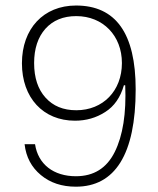

<svg xmlns="http://www.w3.org/2000/svg" viewBox="-20 -684 585 709"><path d="M256.8 -238.3C298.3 -238.3 335.4 -249 368.7 -270.5C401.9 -291.5 424.8 -324.7 437.5 -369.1H442.4C446.8 -265.1 433.6 -183.1 403.8 -123C374 -63 326.2 -33.2 260.3 -33.2C178.2 -33.2 120.6 -77.1 109.4 -151.4H70.8C76.2 -104 96.2 -66.4 130.9 -37.6C165.5 -8.8 208.5 5.4 260.3 5.4C404.3 5.4 481 -113.8 481 -354C481 -560.5 407.7 -663.6 260.7 -663.6C140.6 -663.6 61 -578.1 61 -450.2C61 -322.8 139.6 -238.3 256.8 -238.3ZM261.7 -276.9C213.4 -276.9 175.8 -292.5 147.9 -323.7C120.1 -354.5 106 -397 106 -451.2C106 -504.4 120.1 -546.9 147.9 -578.1C175.8 -608.9 213.4 -624.5 261.7 -624.5C360.4 -624.5 430.2 -552.2 430.2 -451.2C430.2 -348.6 360.4 -276.9 261.7 -276.9Z"/></svg>

Font: Estedad ExtraLight
Style: Regular
Weight: 200
Designer: Amin Abedi
Version: Version 7.3